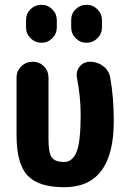

<svg xmlns="http://www.w3.org/2000/svg" viewBox="-20 -780 540 810"><path d="M360.4 -519.5Q391.6 -519.5 416 -500.5Q440.4 -481.4 445.3 -451.2Q460 -368.2 460 -269.5Q460 10.7 250 9.8Q142.6 9.8 96.2 -39.6Q49.8 -88.9 49.8 -210V-452.1Q49.8 -480.5 69.8 -500Q89.8 -519.5 118.2 -519.5Q146.5 -519.5 165.5 -500Q184.6 -480.5 184.6 -452.1V-192.4Q184.6 -135.7 198.2 -116.2Q211.9 -96.7 250 -96.7Q286.1 -96.7 303.2 -139.6Q320.3 -182.6 320.3 -294.9Q320.3 -371.1 304.7 -452.1Q299.8 -479.5 316.4 -499.5Q333 -519.5 360.4 -519.5ZM280.3 -695.3Q280.3 -722.7 299.3 -741.2Q318.4 -759.8 345.2 -759.8Q372.1 -759.8 391.1 -740.7Q410.2 -721.7 410.2 -695.3V-665Q410.2 -637.7 391.1 -618.7Q372.1 -599.6 345.2 -599.6Q318.4 -599.6 299.3 -618.7Q280.3 -637.7 280.3 -665ZM89.8 -695.3Q89.8 -722.7 108.9 -741.2Q127.9 -759.8 154.8 -759.8Q181.6 -759.8 200.7 -740.7Q219.7 -721.7 219.7 -695.3V-665Q219.7 -637.7 200.7 -618.7Q181.6 -599.6 154.8 -599.6Q127.9 -599.6 108.9 -618.7Q89.8 -637.7 89.8 -665Z"/></svg>

Font: Rounded-X Mgen+ 2m bold
Style: Bold
Weight: 700
Designer: [Source Han Sans]
Ryoko NISHIZUKA  (kana & ideographs); Paul D. Hunt (Latin, Greek & Cyrillic); Wenlong ZHANG  (bopomofo
Version: Version 1.059.20150602